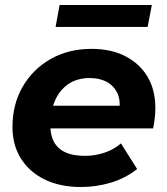

<svg xmlns="http://www.w3.org/2000/svg" viewBox="-20 -742 668 770"><path d="M305 8Q221 8 159.5 -22Q98 -52 64 -106Q30 -160 30 -233Q30 -323 70.5 -393.5Q111 -464 182.5 -505Q254 -546 347 -546Q426 -546 483 -516.5Q540 -487 571.5 -434.5Q603 -382 603 -309Q603 -288 600.5 -267Q598 -246 594 -227H149L165 -318H521L457 -290Q465 -335 452 -365.5Q439 -396 410 -412.5Q381 -429 340 -429Q289 -429 253.5 -404.5Q218 -380 200 -337Q182 -294 182 -240Q182 -178 216.5 -147.5Q251 -117 321 -117Q362 -117 400 -130Q438 -143 465 -167L530 -64Q483 -27 424.5 -9.5Q366 8 305 8ZM203 -634 219 -722H589L572 -634Z"/></svg>

Font: Montserrat Thin
Style: Bold Italic
Weight: 700
Italic angle: -11.3°
Version: Version 9.000